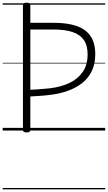

<svg xmlns="http://www.w3.org/2000/svg" viewBox="-20 -973 804 1431"><path d="M178 14Q164 14 157.5 9.5Q151 5 151 -5V-934Q151 -944 157.5 -948.5Q164 -953 178 -953Q193 -953 199.5 -948.5Q206 -944 206 -934V-803H380Q482 -803 550.5 -779.5Q619 -756 654.5 -704.5Q690 -653 690 -569Q690 -497 664.5 -444Q639 -391 593 -354.5Q547 -318 485.5 -296Q424 -274 354 -266Q315 -261 277.5 -258.5Q240 -256 206 -254V-5Q206 5 199.5 9.5Q193 14 178 14ZM206 -304Q229 -305 253.5 -306.5Q278 -308 303.5 -310.5Q329 -313 353 -315Q435 -325 498 -355Q561 -385 597 -437.5Q633 -490 633 -568Q633 -635 604.5 -675.5Q576 -716 520 -734.5Q464 -753 380 -753H206ZM0 428H764V438H0ZM0 -20H764V0H0ZM0 -505H764V-500H0ZM0 -948H764V-938H0Z"/></svg>

Font: Playwrite US Modern Guides
Style: Regular
Weight: 400
Designer: Veronika Burian, José Scaglione
Foundry: TypeTogether
Version: Version 1.003